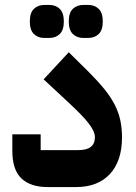

<svg xmlns="http://www.w3.org/2000/svg" viewBox="-20 -759 550 779"><path d="M174 0Q104 0 67 -35Q30 -70 30 -147V-214H145V-150H298Q365 -150 365 -202Q365 -214 359 -227.5Q353 -241 340 -258Q327 -275 306.5 -296Q286 -317 256 -345L157 -437L259 -547L340 -467Q377 -430 403 -398Q429 -366 445 -335Q461 -304 468 -271.5Q475 -239 475 -202Q475 -106 426 -53Q377 0 288 0ZM318 -605Q292 -605 275.5 -621Q259 -637 259 -672Q259 -707 275.5 -723Q292 -739 318 -739H338Q364 -739 380.5 -723Q397 -707 397 -672Q397 -637 380.5 -621Q364 -605 338 -605ZM160 -605Q134 -605 117.5 -621Q101 -637 101 -672Q101 -707 117.5 -723Q134 -739 160 -739H180Q206 -739 222.5 -723Q239 -707 239 -672Q239 -637 222.5 -621Q206 -605 180 -605Z"/></svg>

Font: IBM Plex Arabic
Style: Bold
Weight: 700
Designer: Mike Abbink, Paul van der Laan, Pieter van Rosmalen, Wael Morcos, Khajak Apelian
Foundry: Bold Monday
Version: Version 1.0